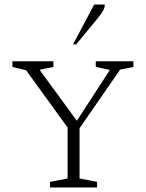

<svg xmlns="http://www.w3.org/2000/svg" viewBox="-20 -832 647 852"><path d="M202 0V-25L280 -40V-266L96 -520L35 -535V-560H217V-535L158 -523V-519L321 -296L466 -519V-522L405 -535V-560H572V-535L513 -523L333 -263V-40L411 -25V0ZM304 -635 398 -812H445Q445 -797 437 -783.5Q429 -770 412 -749L318 -635Z"/></svg>

Font: Spectral SC ExtraLight
Style: Regular
Weight: 275
Designer: Jean-Baptiste Levee
Foundry: Production Type
Version: Version 2.001